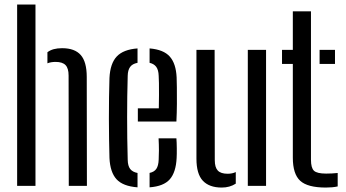

<svg xmlns="http://www.w3.org/2000/svg" viewBox="-20 -820 1526 847"><path d="M55.6 0V-800H136.5V0ZM283.4 0 282.6 -487Q282.6 -518.8 269.1 -532.8Q255.6 -546.9 225.2 -546.9Q204.6 -546.9 189.2 -540.7V-589.6Q201.2 -598.7 217.1 -603.1Q233 -607.4 254.2 -607.4Q309.6 -607.4 336.1 -577.4Q362.6 -547.4 362.7 -480.9L363.4 0Z M462.9 -122.9Q461.9 -158.9 461.2 -203.6Q460.4 -248.3 460.4 -296.5Q460.4 -344.7 461 -390.9Q461.5 -437.1 462.9 -475.9Q466 -540 495.1 -570.9Q524.1 -601.7 586.7 -606.4V-542.9Q563.5 -538.4 553.7 -524.3Q543.9 -510.2 543.4 -486Q541.9 -440.1 541.4 -394.4Q540.8 -348.7 540.8 -302.9Q540.8 -257 541.4 -210.2Q541.9 -163.3 543.4 -115Q543.9 -88.1 554.3 -74.6Q564.8 -61.1 586.7 -56.9V6.4Q522.3 1.6 494.1 -29.2Q465.9 -60.1 462.9 -122.9ZM639.9 6.4V-57.2Q660.4 -61.4 669.7 -75.2Q679 -88.9 680 -115.5Q681 -130.5 681.1 -156.1Q681.1 -181.7 679.6 -209.8H758.2Q759.6 -193.1 759.9 -166.1Q760.2 -139 759.2 -122.9Q756.1 -59.9 729.1 -29.1Q702.1 1.8 639.9 6.4ZM588.1 -284V-342H680.6Q681.4 -371 681.4 -400.6Q681.4 -430.3 681.2 -453.3Q680.9 -476.4 680 -486Q679.1 -511.9 669.1 -525.3Q659.1 -538.6 639.9 -542.8V-606.4Q701.7 -601.3 729 -570.4Q756.4 -539.5 759.2 -478.5Q759.7 -467.3 760.2 -434.9Q760.6 -402.5 760.4 -361.7Q760.1 -321 758.2 -284Z M846.6 -119.9V-600H926.8L927.5 -113.4Q927.5 -81.7 940.8 -67.6Q954.1 -53.5 984.1 -53.5Q1004.7 -53.5 1020.1 -61V-9.9Q993.7 7.4 958.1 7.4Q903.3 7.4 874.9 -22.6Q846.6 -52.6 846.6 -119.9ZM1073.2 0V-600H1153.7V0Z M1224.1 -538.1V-600H1271.8V-770H1351.8V-115.5Q1351.8 -79.4 1365.1 -66.8Q1378.4 -54.2 1418.7 -54.2Q1433.9 -54.2 1444.7 -54.9Q1455.5 -55.7 1469.7 -56.9V2.4Q1457.7 5 1444.9 6.2Q1432.1 7.4 1417.4 7.4Q1336.8 7.4 1304.3 -22.5Q1271.8 -52.3 1271.8 -124.5V-538.1ZM1389.9 -538.1V-600H1457.8V-538.1Z"/></svg>

Font: Big Shoulders Stencil Text Thin
Style: Regular
Weight: 100
Designer: Patric King
Foundry: XO Type Co
Version: Version 2.001